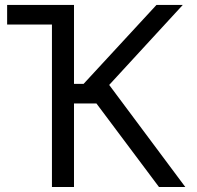

<svg xmlns="http://www.w3.org/2000/svg" viewBox="-20 -747 786 767"><path d="M275.6 -727.3H8.5V-649.1H187.5V0H275.6V-333.8H365.1L615.1 0H720.2L416.2 -407.7L710.2 -727.3H605.1L313.9 -411.9H275.6Z"/></svg>

Font: Margiela Sans
Style: Regular
Weight: 400
Designer: Stefan Endress, Andreas Faust
Version: Version 1.100;FEAKit 1.0